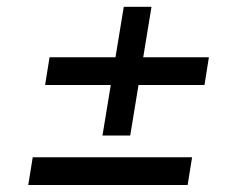

<svg xmlns="http://www.w3.org/2000/svg" viewBox="-20 -565 699 551"><path d="M61.1 -34.1H518.5L531.2 -113.6H73.9ZM109.4 -321H297.9L274.1 -176.1H353.7L377.5 -321H566.8L579.5 -400.6H391L414.8 -545.5H335.2L311.4 -400.6H122.2Z"/></svg>

Font: Magic Ui Pro
Style: Italic
Weight: 400
Italic angle: -9.39999°
Designer: Stefan Endress, Andreas Faust
Version: Version 1.000;FEAKit 1.0